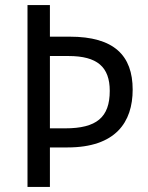

<svg xmlns="http://www.w3.org/2000/svg" viewBox="-20 -734 583 754"><path d="M501 -382C501 -516 428 -590 254 -590H176V-714H88V0H176V-155H245C434 -155 501 -254 501 -382ZM236 -230H176V-514H249C362 -514 411 -471 411 -377C411 -273 359 -230 236 -230Z"/></svg>

Font: Noto Sans Sinhala SemiCondensed
Style: Regular
Weight: 400
Width: 4
Designer: Jelle Bosma - Monotype Design Team
Foundry: Monotype Imaging Inc.
Version: Version 2.006